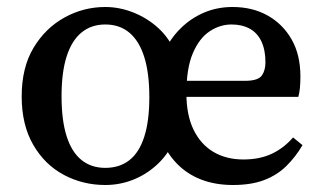

<svg xmlns="http://www.w3.org/2000/svg" viewBox="-20 -516 924 549"><path d="M281 13Q217 13 162.5 -16Q108 -45 75 -102Q42 -159 42 -240Q42 -323 76 -379.5Q110 -436 164.5 -466Q219 -496 281 -496Q322 -496 362 -480Q402 -464 433.5 -435Q465 -406 482 -364L448 -365Q467 -406 496.5 -435Q526 -464 563.5 -480Q601 -496 645 -496Q702 -496 745.5 -471.5Q789 -447 814 -403Q839 -359 839 -297Q839 -279 837.5 -264Q836 -249 833 -239H457V-285H686Q719 -286 729 -300.5Q739 -315 739 -338Q739 -373 727.5 -397.5Q716 -422 694 -434Q672 -446 642 -446Q609 -446 579.5 -426.5Q550 -407 531.5 -364Q513 -321 513 -249Q513 -187 533.5 -145Q554 -103 590.5 -81.5Q627 -60 676 -60Q722 -60 756.5 -76Q791 -92 818 -123L845 -101Q825 -67 798.5 -41Q772 -15 735 -1Q698 13 646 13Q596 13 555.5 -2.5Q515 -18 485.5 -48.5Q456 -79 439 -122L481 -121Q464 -79 433 -49Q402 -19 363 -3Q324 13 281 13ZM281 -36Q322 -36 350 -58Q378 -80 392.5 -125Q407 -170 407 -238Q407 -307 392.5 -353Q378 -399 350 -422.5Q322 -446 281 -446Q241 -446 213 -423Q185 -400 170.5 -354.5Q156 -309 156 -241Q156 -172 170.5 -126.5Q185 -81 213 -58.5Q241 -36 281 -36Z"/></svg>

Font: Source Serif 4 18pt Medium
Style: Regular
Weight: 500
Designer: Frank Grießhammer
Foundry: Adobe Systems Incorporated
Version: Version 4.004;hotconv 1.0.116;makeotfexe 2.5.65601